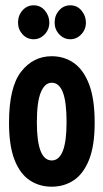

<svg xmlns="http://www.w3.org/2000/svg" viewBox="-20 -694 390 724"><path d="M175 10Q128 10 91.5 -14.5Q55 -39 34.5 -92Q14 -145 14 -231Q14 -365 59.5 -423.5Q105 -482 175 -482Q222 -482 258.5 -456.5Q295 -431 316 -376Q337 -321 337 -231Q337 -145 316 -92Q295 -39 258.5 -14.5Q222 10 175 10ZM175 -89Q231 -89 231 -233Q231 -310 217 -346Q203 -382 175 -382Q149 -382 134 -346Q119 -310 119 -233Q119 -89 175 -89ZM107 -546Q82 -546 65 -564.5Q48 -583 48 -609Q48 -636 65 -655Q82 -674 107 -674Q133 -674 149.5 -654Q166 -634 166 -609Q166 -583 148.5 -564.5Q131 -546 107 -546ZM245 -546Q221 -546 203.5 -564.5Q186 -583 186 -609Q186 -636 203 -655Q220 -674 245 -674Q271 -674 287.5 -654Q304 -634 304 -609Q304 -583 286.5 -564.5Q269 -546 245 -546Z"/></svg>

Font: Inconsolata ExtraCondensed Black
Style: Regular
Weight: 900
Width: 2
Monospace: yes
Designer: Raph Levien, Cyreal, Brenton Simpson
Foundry: Raph Levien, Cyreal, Google
Version: Version 3.001; ttfautohint (v1.8.2.53-6de2)